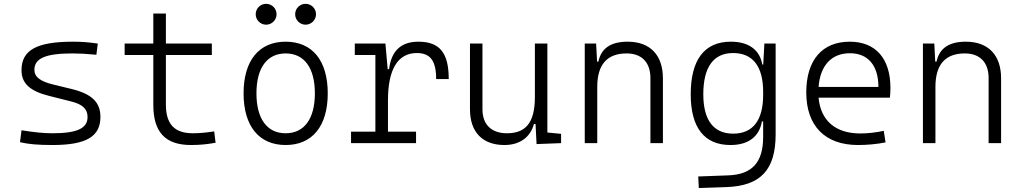

<svg xmlns="http://www.w3.org/2000/svg" viewBox="-20 -744 5313 998"><path d="M252.9 9.8C427.7 9.8 502 -33.7 502 -136.2C502 -212.4 457.5 -255.9 351.1 -281.7L258.3 -304.2C188.5 -320.8 158.7 -344.7 158.7 -380.9C158.7 -440.9 217.3 -466.3 356.4 -466.3C391.1 -466.3 428.2 -464.4 481 -459.5L488.3 -517.6C440.4 -524.4 404.8 -527.3 359.4 -527.3C171.4 -527.3 91.8 -483.9 91.8 -379.4C91.8 -311 134.3 -271 234.9 -245.6L351.1 -216.3C409.7 -201.7 435.1 -176.8 435.1 -135.7C435.1 -76.7 380.4 -51.3 252.9 -51.3C206.5 -51.3 158.7 -56.2 91.8 -66.9L84 -4.9C126.5 5.4 177.2 9.8 252.9 9.8Z M972.7 9.8C1018.6 9.8 1057.1 5.9 1100.6 -2L1093.3 -61C1054.2 -55.2 1020 -51.3 982.4 -51.3C886.7 -51.3 842.3 -99.1 842.3 -200.2V-458H1081.1V-517.6H842.3V-673.8H776.9V-517.6H627.9V-458H776.9V-198.7C776.9 -57.1 839.4 9.8 972.7 9.8Z M1464.8 9.8C1603 9.8 1683.6 -87.9 1683.6 -258.8C1683.6 -429.7 1603 -527.3 1464.8 -527.3C1326.7 -527.3 1246.1 -429.7 1246.1 -258.8C1246.1 -87.9 1326.7 9.8 1464.8 9.8ZM1464.8 -51.3C1368.2 -51.3 1313 -126.5 1313 -258.8C1313 -391.1 1368.2 -466.3 1464.8 -466.3C1561.5 -466.3 1616.7 -391.1 1616.7 -258.8C1616.7 -126.5 1561.5 -51.3 1464.8 -51.3ZM1363.3 -615.7C1393.1 -615.7 1417.5 -640.1 1417.5 -669.9C1417.5 -700.2 1393.1 -724.1 1363.3 -724.1C1333.5 -724.1 1309.1 -700.2 1309.1 -669.9C1309.1 -640.1 1333.5 -615.7 1363.3 -615.7ZM1568.4 -615.7C1598.1 -615.7 1622.6 -640.1 1622.6 -669.9C1622.6 -700.2 1598.1 -724.1 1568.4 -724.1C1538.6 -724.1 1514.2 -700.2 1514.2 -669.9C1514.2 -640.1 1538.6 -615.7 1568.4 -615.7Z M1996.6 -222.7C1996.6 -379.4 2045.4 -468.3 2146.5 -468.3C2216.8 -468.3 2247.1 -428.2 2247.1 -333H2312.5C2312.5 -469.7 2265.1 -527.3 2154.8 -527.3C2064.9 -527.3 2014.2 -480 2002.4 -384.8H1995.1L1983.4 -517.6H1824.2V-458H1931.2V-59.6H1804.7V0H2142.6V-59.6H1996.6Z M2602.1 9.8C2680.7 9.8 2736.8 -29.8 2755.4 -99.6H2763.7L2769 4.9L2896.5 0V-48.3L2825.2 -55.2V-517.6H2760.3V-239.3C2760.3 -103.5 2710.4 -51.3 2615.2 -51.3C2535.2 -51.3 2487.8 -95.7 2487.8 -175.8V-517.6H2422.9V-175.8C2422.9 -57.6 2487.8 9.8 2602.1 9.8Z M3360.8 0H3425.8V-336.9C3425.8 -458 3358.9 -527.3 3242.7 -527.3C3154.8 -527.3 3105 -493.2 3090.3 -423.8H3083.5L3078.6 -517.6H3019.5V0H3084.5V-292.5C3084.5 -409.2 3136.2 -466.3 3237.3 -466.3C3314.9 -466.3 3360.8 -420.4 3360.8 -338.4Z M3612.3 233.4 3755.9 228.5C3934.1 222.2 4011.7 138.7 4011.7 -45.9V-517.6H3953.1L3947.3 -408.7H3942.4C3928.7 -485.8 3871.1 -527.3 3778.8 -527.3C3641.6 -527.3 3570.3 -433.6 3570.3 -253.9C3570.3 -80.6 3641.1 9.8 3776.9 9.8C3873.5 9.8 3927.2 -36.6 3940.4 -112.8H3946.8V-30.3C3946.3 98.1 3891.1 163.1 3765.6 167.5L3609.4 173.3ZM3946.8 -266.1V-251C3946.8 -118.7 3893.6 -49.3 3791 -49.3C3689 -49.3 3635.7 -119.6 3635.7 -253.9C3635.7 -395 3688.5 -468.3 3790.5 -468.3C3893.1 -468.3 3946.8 -398.9 3946.8 -266.1Z M4439.9 9.8C4486.3 9.8 4537.6 5.4 4583 -3.9L4573.7 -64C4534.2 -55.2 4490.2 -50.3 4451.7 -50.3C4322.8 -50.3 4245.6 -117.2 4234.9 -236.3H4605.5C4607.4 -250 4608.4 -268.1 4608.4 -287.1C4608.4 -440.4 4530.8 -527.3 4397 -527.3C4253.4 -527.3 4170.9 -431.2 4170.9 -263.7C4170.9 -89.4 4268.6 9.8 4439.9 9.8ZM4234.9 -292C4243.2 -403.3 4301.8 -467.3 4397.9 -467.3C4491.7 -467.3 4545.9 -403.8 4545.9 -292Z M5118.7 0H5183.6V-336.9C5183.6 -458 5116.7 -527.3 5000.5 -527.3C4912.6 -527.3 4862.8 -493.2 4848.1 -423.8H4841.3L4836.4 -517.6H4777.3V0H4842.3V-292.5C4842.3 -409.2 4894 -466.3 4995.1 -466.3C5072.8 -466.3 5118.7 -420.4 5118.7 -338.4Z"/></svg>

Font: Cascadia Code PL Light
Style: Regular
Weight: 300
Monospace: yes
Designer: Aaron Bell
Foundry: Saja Typeworks
Version: Version 2404.023